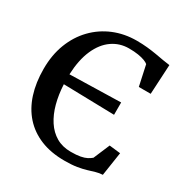

<svg xmlns="http://www.w3.org/2000/svg" viewBox="-174 -892 1005 1044"><g transform="rotate(30 329.0 -370.0)"><path d="M372 11Q287 11 222.2 -15.5Q157.5 -42 113.5 -91.2Q69.5 -140.5 47.2 -210Q25 -279.5 25 -365.5Q25 -452.5 52.2 -523.2Q79.5 -594 128.8 -645Q178 -696 244.2 -723.5Q310.5 -751 388 -751Q423 -751 454.5 -747.8Q486 -744.5 513.2 -739.8Q540.5 -735 564.2 -730.8Q588 -726.5 607 -724.5L597 -538.5H522.5L495 -666Q487.5 -673 471.2 -679.2Q455 -685.5 430.2 -689.5Q405.5 -693.5 372 -693.5Q314 -693.5 267.8 -661.2Q221.5 -629 193.5 -565.8Q165.5 -502.5 161.5 -409.5L481.5 -417.5V-340L162 -347.5Q165 -284.5 179.5 -230Q194 -175.5 220.8 -134.5Q247.5 -93.5 286.5 -70.8Q325.5 -48 378 -48Q414 -48 437.5 -52.5Q461 -57 475.8 -64.8Q490.5 -72.5 501.5 -82L544.5 -183.5L614.5 -175.5L592 -27Q570 -26 549.8 -20Q529.5 -14 505.8 -6.8Q482 0.5 450 5.8Q418 11 372 11Z"/></g></svg>

Font: Merriweather SemiBold
Style: Regular
Weight: 600
Version: Version 2.100